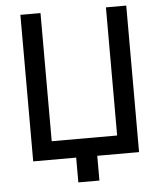

<svg xmlns="http://www.w3.org/2000/svg" viewBox="-58 -789 812 965"><g transform="rotate(-5 348.0 -307.0)"><path d="M81.1 0V-739.3H182.6V-92.8H512.7V-739.3H615.2V0H404.3V125H297.9V0Z"/></g></svg>

Font: RobotoJAA
Style: Medium
Weight: 500
Version: Version 2.05; 2016-11-05